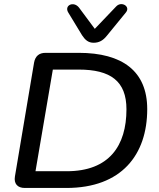

<svg xmlns="http://www.w3.org/2000/svg" viewBox="-20 -932 789 952"><path d="M103 0H309C583 0 710 -165 710 -391C710 -579 587 -670 370 -670H206C174 -670 155 -654 149 -622L54 -57C48 -21 67 0 103 0ZM311 -83H156L242 -587H370C528 -587 607 -530 607 -390C607 -210 522 -83 311 -83ZM444 -720C471 -720 491 -731 510 -755L604 -870C629 -900 582 -928 556 -900L450 -789L372 -894C345 -929 296 -905 319 -869L387 -757C402 -734 418 -720 444 -720Z"/></svg>

Font: SN Pro Medium
Style: Italic
Weight: 400
Italic angle: -9°
Designer: Tobias Whetton
Foundry: Supernotes
Version: Version 1.001;Glyphs 3.2 (3249)